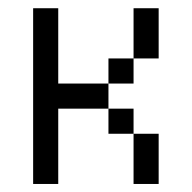

<svg xmlns="http://www.w3.org/2000/svg" viewBox="-20 -458 478 478"><path d="M125 -437.5V-375H62.5V-437.5ZM125 -375V-312.5H62.5V-375ZM125 -312.5V-250H62.5V-312.5ZM125 -250V-187.5H62.5V-250ZM125 -187.5V-125H62.5V-187.5ZM125 -125V-62.5H62.5V-125ZM125 -62.5V0H62.5V-62.5ZM312.5 -187.5V-125H250V-187.5ZM375 -125V-62.5H312.5V-125ZM375 -62.5V0H312.5V-62.5ZM312.5 -312.5V-250H250V-312.5ZM375 -375V-312.5H312.5V-375ZM375 -437.5V-375H312.5V-437.5ZM187.5 -250V-187.5H125V-250ZM250 -250V-187.5H187.5V-250Z"/></svg>

Font: Sudo Variable
Style: Regular
Weight: 400
Monospace: yes
Designer: Jens Kutilek
Foundry: Jens Kutilek
Version: Version 0.040